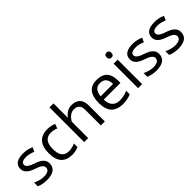

<svg xmlns="http://www.w3.org/2000/svg" viewBox="191 -1862 2973 2973"><g transform="rotate(-45 1677.5 -375.0)"><path d="M219.7 9.8Q127.9 9.8 51.8 -23.9V-104Q149.4 -61 221.7 -61Q348.6 -61 348.6 -140.1Q348.6 -202.6 216.8 -244.1Q50.8 -296.4 50.8 -403.8Q50.8 -545.9 252 -545.9Q335 -545.9 422.9 -509.8L392.6 -439.9Q309.1 -474.1 245.6 -474.1Q134.8 -474.1 134.8 -409.2Q134.8 -350.6 272.9 -307.1Q433.6 -256.3 433.6 -147.9Q433.6 9.8 219.7 9.8Z M778.3 9.8Q533.2 9.8 533.2 -265.1Q533.2 -545.9 784.2 -545.9Q857.9 -545.9 925.3 -517.1L898.4 -443.8Q839.4 -469.2 782.2 -469.2Q624 -469.2 624 -266.1Q624 -65.9 777.3 -65.9Q840.8 -65.9 916 -97.2V-19Q848.6 9.8 778.3 9.8Z M1408.7 0V-342.8Q1408.7 -472.2 1288.6 -472.2Q1190.9 -472.2 1122.6 -344.2L1078.6 -362.8Q1174.3 -544.9 1304.2 -544.9Q1495.6 -544.9 1495.6 -349.1V0ZM1043.5 0V-759.8H1131.3V0Z M1888.7 9.8Q1630.9 9.8 1630.9 -268.1Q1630.9 -545.9 1859.9 -545.9Q2088.9 -545.9 2088.9 -304.2V-251H1685.1V-320.8H1997.1Q1996.1 -474.1 1858.9 -474.1Q1722.7 -474.1 1722.7 -269.5Q1722.7 -64.9 1893.1 -64.9Q1982.9 -64.9 2064.9 -102.1V-24.9Q1988.8 9.8 1888.7 9.8Z M2224.6 0V-536.1H2313V0ZM2269.5 -625Q2247.6 -625 2232.7 -638.4Q2217.8 -651.9 2217.8 -681.2Q2217.8 -710 2232.7 -723.4Q2247.6 -736.8 2269.5 -736.8Q2289.6 -736.8 2305.2 -723.4Q2320.8 -710 2320.8 -681.2Q2320.8 -651.9 2305.2 -638.4Q2289.6 -625 2269.5 -625Z M2617.7 9.8Q2525.9 9.8 2449.7 -23.9V-104Q2547.4 -61 2619.6 -61Q2746.6 -61 2746.6 -140.1Q2746.6 -202.6 2614.7 -244.1Q2448.7 -296.4 2448.7 -403.8Q2448.7 -545.9 2649.9 -545.9Q2732.9 -545.9 2820.8 -509.8L2790.5 -439.9Q2707 -474.1 2643.6 -474.1Q2532.7 -474.1 2532.7 -409.2Q2532.7 -350.6 2670.9 -307.1Q2831.5 -256.3 2831.5 -147.9Q2831.5 9.8 2617.7 9.8Z M3096.2 9.8Q3004.4 9.8 2928.2 -23.9V-104Q3025.9 -61 3098.1 -61Q3225.1 -61 3225.1 -140.1Q3225.1 -202.6 3093.3 -244.1Q2927.2 -296.4 2927.2 -403.8Q2927.2 -545.9 3128.4 -545.9Q3211.4 -545.9 3299.3 -509.8L3269 -439.9Q3185.5 -474.1 3122.1 -474.1Q3011.2 -474.1 3011.2 -409.2Q3011.2 -350.6 3149.4 -307.1Q3310.1 -256.3 3310.1 -147.9Q3310.1 9.8 3096.2 9.8Z"/></g></svg>

Font: Nokora
Style: Regular
Weight: 400
Designer: Danh Hong
Foundry: Danh Hong
Version: Version 9.000